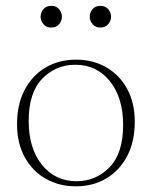

<svg xmlns="http://www.w3.org/2000/svg" viewBox="-20 -646 534 676"><path d="M247 10Q188 10 141 -16.8Q94 -43.5 67 -92.8Q40 -142 40 -208.5Q40 -278.5 66.8 -329.5Q93.5 -380.5 140.5 -408.2Q187.5 -436 247.5 -436Q307 -436 353.8 -409.2Q400.5 -382.5 427.5 -333.5Q454.5 -284.5 454.5 -217.5Q454.5 -147.5 427.8 -96.5Q401 -45.5 354.2 -17.8Q307.5 10 247 10ZM249.5 -8Q318 -8 365.8 -57.2Q413.5 -106.5 413.5 -206Q413.5 -302 367 -360Q320.5 -418 245 -418Q176.5 -418 128.8 -369Q81 -320 81 -220Q81 -124 127.5 -66Q174 -8 249.5 -8ZM160.5 -549Q143 -549 133 -560.8Q123 -572.5 123 -587Q123 -602 133 -613.8Q143 -625.5 160.5 -625.5Q178 -625.5 188 -613.8Q198 -602 198 -587Q198 -572.5 188 -560.8Q178 -549 160.5 -549ZM333.5 -549Q316 -549 306 -560.8Q296 -572.5 296 -587Q296 -602 306 -613.8Q316 -625.5 333.5 -625.5Q351 -625.5 361 -613.8Q371 -602 371 -587Q371 -572.5 361 -560.8Q351 -549 333.5 -549Z"/></svg>

Font: Newsreader 16pt ExtraLight
Style: Regular
Weight: 275
Designer: Hugues Gentile
Foundry: Production Type
Version: Version 1.003; ttfautohint (v1.8.3)